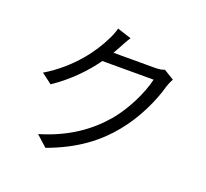

<svg xmlns="http://www.w3.org/2000/svg" viewBox="-141 -978 1282 1193"><g transform="rotate(20 500.0 -381.5)"><path d="M537 -777 444 -807C438 -781 423 -745 413 -728C370 -638 271 -493 99 -390L168 -338C277 -411 361 -500 421 -584H760C739 -493 678 -364 600 -272C509 -166 384 -75 201 -21L273 44C461 -25 580 -117 671 -228C760 -336 822 -471 849 -572C854 -588 864 -611 872 -625L805 -666C789 -659 767 -656 740 -656H468L492 -698C502 -717 520 -751 537 -777Z"/></g></svg>

Font: Noto Sans Mono CJK HK
Style: Regular
Weight: 400
Designer: Ryoko NISHIZUKA 西塚涼子 (kana, bopomofo & ideographs); Paul D. Hunt (Latin, Greek & Cyrillic); Sandoll Communications 산돌커뮤니
Foundry: Adobe
Version: Version 2.004;hotconv 1.0.118;makeotfexe 2.5.65603